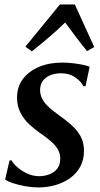

<svg xmlns="http://www.w3.org/2000/svg" viewBox="-20 -831 448 862"><path d="M364 -444H354Q345.5 -464 318.8 -483Q292 -502 254.5 -502Q228 -502 207 -493.8Q186 -485.5 173.5 -469.5Q161 -453.5 160 -430Q159.5 -405 170.8 -385Q182 -365 202 -347.5Q222 -330 246.5 -312.5Q274.5 -292.5 299.8 -270.5Q325 -248.5 341 -220.5Q357 -192.5 357 -153.5Q357 -113.5 340.5 -83Q324 -52.5 295.2 -31.8Q266.5 -11 229.5 -0.2Q192.5 10.5 150.5 10.5Q124 10.5 93.2 5Q62.5 -0.5 37.8 -8.8Q13 -17 3 -25.5L23 -111H31.5Q41.5 -94 61 -77.8Q80.5 -61.5 105 -50.8Q129.5 -40 155 -40Q179 -40 201 -48Q223 -56 236.8 -73.5Q250.5 -91 250.5 -118.5Q250.5 -144 237.5 -164Q224.5 -184 203.2 -201.2Q182 -218.5 157.5 -235.5Q135.5 -250.5 112 -272.2Q88.5 -294 72.5 -323.8Q56.5 -353.5 56.5 -393Q56.5 -441.5 83 -476.5Q109.5 -511.5 155.2 -530.8Q201 -550 258.5 -550Q284 -550 309 -547Q334 -544 353.5 -539.8Q373 -535.5 382.5 -531.5ZM123 -600.5 94 -621.5 249 -811H316L403 -620L371 -601.5Q346 -631.5 322.2 -663.5Q298.5 -695.5 272.5 -730Q239 -697 201.5 -665Q164 -633 123 -600.5Z"/></svg>

Font: Merriweather 60pt Medium
Style: Italic
Weight: 500
Italic angle: -7.8°
Version: Version 2.101